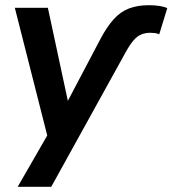

<svg xmlns="http://www.w3.org/2000/svg" viewBox="-20 -534 663 738"><path d="M367 -386Q391 -431 417 -460Q443 -489 476 -501.5Q509 -514 552 -514Q575 -514 593.5 -511Q612 -508 623 -503L592 -402Q584 -406 574.5 -407Q565 -408 557 -408Q539 -408 523 -401.5Q507 -395 493 -378.5Q479 -362 464 -335L177 184H48L177 -40L169 16L37 -504H164L246 -122H228Z"/></svg>

Font: Nunitoga
Style: Bold Italic
Weight: 700
Italic angle: -9°
Designer: Vernon Adams
Foundry: Vernon Adams
Version: Version 1.0